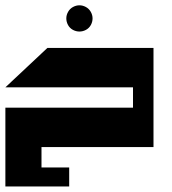

<svg xmlns="http://www.w3.org/2000/svg" viewBox="-20 -547 640 714"><path d="M275.4 -527.3Q287.6 -527.3 299.3 -521Q311 -514.6 317.6 -502.9Q324.2 -491.2 324.2 -478.5Q324.2 -465.8 317.9 -454.1Q311.5 -442.4 299.8 -436Q288.1 -429.7 275.4 -429.7Q262.7 -429.7 251 -436Q239.3 -442.4 232.9 -454.1Q226.6 -465.8 226.6 -478.5Q226.6 -491.2 233.2 -502.9Q239.7 -514.6 251.5 -521Q263.2 -527.3 275.4 -527.3ZM156.2 -368.7H550.8V0H134.3V75.7H237.3V146.5H0V-146.5H474.6V-222.2H0Z"/></svg>

Font: Aqlam Corner
Style: Regular
Weight: 400
Designer: Developer/ Husham Jawad
Version: Version 1.00;December 29, 2020;FontCreator 13.0.0.2683 32-bi